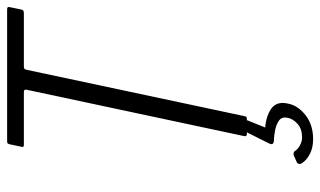

<svg xmlns="http://www.w3.org/2000/svg" viewBox="-200 -513 899 539"><g transform="rotate(-90 249.5 -243.5)"><path d="M142 0Q139 0 137.5 -2Q136 -4 137 -8L267 -618Q268 -622 266.5 -624Q265 -626 261 -626H113Q108 -626 107 -627.5Q106 -629 107 -633L114 -666Q115 -670 116.5 -671.5Q118 -673 123 -673H492Q497 -673 498.5 -671.5Q500 -670 499 -666L492 -632Q491 -629 489 -627.5Q487 -626 482 -626H332Q328 -626 326 -624.5Q324 -623 323 -618L193 -7Q192 0 186 0ZM228 116Q223 143 196 164.5Q169 186 128 186Q104 186 86 176.5Q68 167 60 153Q58 150 59 146Q60 142 64 140L82 132Q91 129 95 135Q100 143 111 149Q122 155 133 155Q157 155 171 142.5Q185 130 188 116Q192 99 181.5 91Q171 83 154.5 79.5Q138 76 123 76Q117 75 115 72Q113 69 117 61L147 1Q150 -4 154 -4.5Q158 -5 160 -5H179Q183 -5 181 2L156 64L152 51Q189 52 212.5 67.5Q236 83 228 116Z"/></g></svg>

Font: Glory Thin Light
Style: Italic
Weight: 300
Italic angle: -12°
Version: Version 1.011